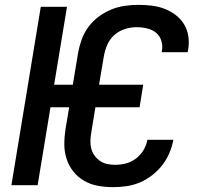

<svg xmlns="http://www.w3.org/2000/svg" viewBox="-20 -763 840 791"><path d="M446 8Q414 8 383.5 2.5Q353 -3 327 -18Q301 -33 282.5 -56Q264 -79 254.5 -108Q245 -137 245 -168.5Q245 -200 250 -232L265 -321H188L135 0H27L148 -735H256L203 -414H280L302 -547Q307 -574 317 -601.5Q327 -629 345 -653Q363 -677 387.5 -695Q412 -713 439 -724Q466 -735 494.5 -739Q523 -743 551 -743Q579 -743 606.5 -739.5Q634 -736 658.5 -726.5Q683 -717 704 -701Q725 -685 738.5 -662.5Q752 -640 756 -613Q760 -586 755 -557L753 -548H646L647 -553Q651 -575 644.5 -595.5Q638 -616 622.5 -628.5Q607 -641 585.5 -646Q564 -651 542 -651Q519 -651 495 -643.5Q471 -636 451.5 -619Q432 -602 422 -578.5Q412 -555 408 -532L388 -414H570L555 -321H373L356 -217Q353 -200 352.5 -183Q352 -166 356 -150.5Q360 -135 369.5 -122Q379 -109 392 -100Q405 -91 421 -87.5Q437 -84 454 -84Q476 -84 498 -89.5Q520 -95 539 -109Q558 -123 570.5 -143.5Q583 -164 587 -186V-187H694V-186Q689 -159 677.5 -132Q666 -105 648 -82Q630 -59 606 -40.5Q582 -22 555.5 -11Q529 0 501 4Q473 8 446 8Z"/></svg>

Font: Iosevka Aile Semibold Oblique
Style: Regular
Weight: 600
Italic angle: -9°
Designer: Belleve Invis
Foundry: Belleve Invis
Version: Version 31.1.0; ttfautohint (v1.8.4)